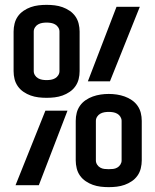

<svg xmlns="http://www.w3.org/2000/svg" viewBox="-20 -763 640 791"><path d="M172 -360Q155 -360 138.5 -362Q122 -364 106.5 -369.5Q91 -375 77 -384.5Q63 -394 53.5 -407.5Q44 -421 40 -437Q36 -453 36 -470V-633Q36 -649 40 -665.5Q44 -682 53.5 -695.5Q63 -709 77 -718.5Q91 -728 106.5 -733.5Q122 -739 138.5 -741Q155 -743 172 -743Q189 -743 205.5 -741Q222 -739 237.5 -733.5Q253 -728 267 -718.5Q281 -709 290.5 -695.5Q300 -682 304 -665.5Q308 -649 308 -633V-470Q308 -453 304 -437Q300 -421 290.5 -407.5Q281 -394 267 -384.5Q253 -375 237.5 -369.5Q222 -364 205.5 -362Q189 -360 172 -360ZM342 -428 460 -735H556L433 -428ZM172 -433Q181 -433 190 -434.5Q199 -436 207 -440.5Q215 -445 220 -453Q225 -461 225 -470V-633Q225 -642 220 -650Q215 -658 207 -662.5Q199 -667 190 -668.5Q181 -670 172 -670Q163 -670 154 -668.5Q145 -667 137 -662.5Q129 -658 124 -650Q119 -642 119 -633V-470Q119 -461 124 -453Q129 -445 137 -440.5Q145 -436 154 -434.5Q163 -433 172 -433ZM428 8Q411 8 394.5 6Q378 4 362.5 -1.5Q347 -7 333 -16.5Q319 -26 309.5 -39.5Q300 -53 296 -69.5Q292 -86 292 -102V-265Q292 -282 296 -298Q300 -314 309.5 -327.5Q319 -341 333 -350.5Q347 -360 362.5 -365.5Q378 -371 394.5 -373.5Q411 -376 428 -376Q445 -376 461.5 -373.5Q478 -371 493.5 -365.5Q509 -360 523 -350.5Q537 -341 546.5 -327.5Q556 -314 560 -298Q564 -282 564 -265V-102Q564 -86 560 -69.5Q556 -53 546.5 -39.5Q537 -26 523 -16.5Q509 -7 493.5 -1.5Q478 4 461.5 6Q445 8 428 8ZM44 0 167 -307H258L140 0ZM428 -66Q437 -66 446 -67Q455 -68 463 -72.5Q471 -77 476 -85Q481 -93 481 -102V-265Q481 -274 476 -282Q471 -290 463 -294.5Q455 -299 446 -300.5Q437 -302 428 -302Q419 -302 410 -300.5Q401 -299 393 -294.5Q385 -290 380 -282Q375 -274 375 -265V-102Q375 -93 380 -85Q385 -77 393 -72.5Q401 -68 410 -67Q419 -66 428 -66Z"/></svg>

Font: Nova Nerd Font
Style: Regular
Weight: 400
Designer: Belleve Invis
Foundry: Belleve Invis
Version: Version 24.1.4; ttfautohint (v1.8.4);Nerd Fonts 3.1.1